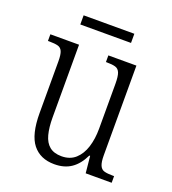

<svg xmlns="http://www.w3.org/2000/svg" viewBox="-126 -763 777 868"><g transform="rotate(20 263.0 -329.0)"><path d="M233 10Q165 10 128.5 -36Q92 -82 92 -185V-434Q92 -466 85.5 -481Q79 -496 64 -500Q49 -504 23 -504H16V-536H154V-186Q154 -138 163 -104Q172 -70 193.5 -52.5Q215 -35 251 -35Q292 -35 318 -58.5Q344 -82 356.5 -121.5Q369 -161 369 -210V-426Q369 -462 362.5 -478.5Q356 -495 341 -499.5Q326 -504 300 -504H295V-536H430V-104Q430 -72 437 -56Q444 -40 459 -36Q474 -32 499 -32H506V0H381L373 -81H369Q347 -35 314 -12.5Q281 10 233 10ZM128 -624V-668H372V-624Z"/></g></svg>

Font: Noto Serif Ethiopic Condensed Light
Style: Regular
Weight: 300
Width: 3
Designer: Monotype Design Team
Foundry: Monotype Imaging Inc.
Version: Version 2.102